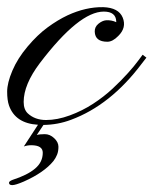

<svg xmlns="http://www.w3.org/2000/svg" viewBox="-81 -355 439 550"><path d="M41.5 82.5Q41.5 61 8.3 61Q-2.4 61 -12.7 64.5L27.8 2.4Q-37.1 -1.5 -55.2 -52.7Q-60.5 -67.9 -60.5 -92.5Q-60.5 -117.2 -45.7 -152.3Q-30.8 -187.5 -2.2 -221.4Q26.4 -255.4 55.4 -276.6Q84.5 -297.9 112.3 -311Q165 -335.4 214.8 -334.5Q258.8 -333 270.5 -304.7Q282.2 -275.9 257.8 -252Q241.7 -235.4 226.6 -235.4Q191.4 -235.4 190.4 -264.2Q189.9 -277.8 200.9 -286.9Q211.9 -295.9 222.7 -296.9Q238.3 -297.9 252 -291.5V-293.5Q251 -321.8 216.3 -321.8Q145.5 -321.8 33.2 -174.3Q-13.2 -112.8 -13.2 -63Q-13.2 -41.5 -1.5 -30.3Q19 -11.2 51 -11.2Q83 -11.2 118.9 -24.4Q154.8 -37.6 185.5 -57.6Q216.3 -77.6 241.7 -101.3Q267.1 -125 285.6 -145.8Q304.2 -166.5 314.9 -181.2Q325.7 -195.8 327.6 -198.2L338.4 -189.9L325.2 -172.9Q235.8 -53.7 122.1 -11.7Q84.5 2.4 43.5 2.9L24.4 31.7Q32.7 29.3 47.4 29.3Q62 29.3 74.2 40.8Q86.4 52.2 86.4 65.4Q86.4 78.6 82.5 88.1Q78.6 97.7 72.3 106Q45.4 139.2 -12.7 165Q-36.6 175.3 -45.9 175.3Q-55.2 175.3 -55.2 168.5Q-55.2 164.1 -44.9 160.2Q-2.4 146.5 19.5 127.9Q41.5 109.4 41.5 82.5Z"/></svg>

Font: Pinyon Script
Style: Regular
Weight: 400
Designer: Nicole Fally
Foundry: Nicole Fally
Version: Version 1.005